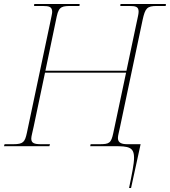

<svg xmlns="http://www.w3.org/2000/svg" viewBox="-39 -734 853 964"><path d="M609 210H619L667 -10H601C575 -10 553 -15 553 -41C553 -54 559 -72 564 -98L677 -634C690 -693 699 -704 749 -704H793L794 -714H566L565 -704H609C642 -704 657 -701 657 -675C657 -662 651 -642 646 -616L596 -379H189L246 -652C257 -704 275 -704 325 -704H360L361 -714H133L132 -704H175C208 -704 223 -700 223 -674C223 -665 217 -642 212 -616L96 -67C86 -21 78 -10 28 -10H-16L-19 0H209L212 -10H167C134 -10 118 -15 118 -38C118 -51 125 -72 130 -98L187 -369H594L530 -67C519 -15 510 -10 460 -10H416L414 0H536C606 0 634 4 634 58C634 89 624 137 609 210Z"/></svg>

Font: Noto Serif Display Thin
Style: Italic
Weight: 100
Italic angle: -12°
Designer: Monotype Design Team
Foundry: Monotype Imaging Inc.
Version: Version 2.009